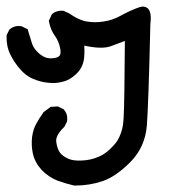

<svg xmlns="http://www.w3.org/2000/svg" viewBox="-24 -247 544 588"><path d="M203.1 321.3Q175.8 314.9 150.9 305.7Q137.7 300.3 125.7 292.2Q113.8 284.2 103.5 273.4Q83 251 76.7 223.6Q71.3 197.8 74.2 172.9Q77.6 147.9 87.9 130.4Q97.2 113.8 108.4 98.1L108.9 96.7L110.4 95.7L128.9 82L131.3 80.1H134.3L150.9 79.1H153.3L155.8 80.1L169.4 86.9L171.4 87.9L172.4 89.4Q176.3 94.2 178.7 99.6Q181.2 105 181.6 110.8Q182.1 116.7 181.6 123L181.2 125L180.7 126.5L173.8 140.1L172.9 141.6L171.9 142.6Q145 168.5 148.4 188.5Q151.9 210.9 160.2 221.2Q168.5 231.4 184.3 238.8Q200.2 246.1 226.6 244.6Q240.2 244.1 253.2 241.2Q266.1 238.3 278.3 232.9Q302.7 223.1 327.6 194.3Q331.5 189.9 335 184.6Q338.4 179.2 341.1 173.3Q343.8 167.5 346.2 160.9Q348.6 154.3 350.3 147.2Q352.1 140.1 353 132.1Q354 124 354.5 115.7Q356 90.3 356.9 30.8Q357.9 -28.8 358.4 -121.6Q335.4 -112.8 314 -105Q286.1 -95.7 233.9 -107.4Q234.4 -100.1 234.6 -93.5Q234.9 -86.9 234.4 -80.6Q233.9 -74.2 233.4 -67.9Q230 -40 209.5 -20.5Q199.7 -11.2 189.2 -5.1Q178.7 1 167.5 3.4Q156.7 6.3 145.5 7.1Q134.3 7.8 122.6 6.3Q99.1 3.9 77.6 -5.4Q55.7 -14.2 37.6 -35.2Q20 -55.2 7.8 -79.6Q-4.9 -105.5 -3.9 -137.2V-139.2L-2.9 -141.1L3.9 -154.8L4.9 -156.7L6.3 -157.7Q20.5 -169.4 40 -167L42 -166.5L43.5 -166L57.1 -159.2L61 -157.2L62 -152.8Q64.9 -143.1 68.1 -133.1Q71.3 -123 74.2 -113.3Q79.6 -96.7 98.1 -81.1Q115.7 -66.9 135.3 -68.4Q154.3 -69.8 158.7 -76.7Q160.2 -79.1 160.9 -82.3Q161.6 -85.4 161.4 -90.6Q161.1 -95.7 159.7 -101.6Q157.7 -110.8 154.1 -119.6Q150.4 -128.4 144.5 -136.7Q137.2 -146.5 132.8 -157.5Q128.4 -168.5 126 -181.2L125.5 -184.1L127 -186.5L133.8 -201.2L134.8 -203.6L136.7 -205.1Q151.9 -216.3 170.4 -213.9L171.9 -213.4L172.9 -212.9L187.5 -206.1L188.5 -205.6L189.5 -205.1Q194.8 -201.2 200.4 -197.8Q206.1 -194.3 211.4 -191.7Q216.8 -189 222.2 -186.8Q227.5 -184.6 232.4 -183.1Q237.3 -181.6 241.7 -181.2Q266.6 -176.8 293.9 -181.2Q320.8 -185.1 346.2 -199.2Q374 -214.8 403.3 -225.1Q406.7 -226.1 410.2 -226.6Q413.6 -227.1 417 -226.6Q442.9 -223.1 436.5 -173.8Q433.6 -49.3 430.9 27.8Q428.2 105 425.8 137.2Q420.4 203.6 375.5 249Q331.5 293.5 290.5 307.6Q250.5 321.3 205.1 321.3H204.1Z"/></svg>

Font: NaikaiFont
Style: Bold
Weight: 700
Version: Version 1.89